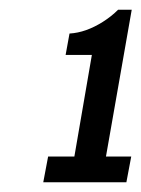

<svg xmlns="http://www.w3.org/2000/svg" viewBox="-20 -815 291 395"><path d="M69 -440 79 -493H133L169 -702H115L123 -746Q140 -747 157 -753Q174 -759 191.5 -770Q209 -781 223 -795H251L198 -493H250L240 -440Z"/></svg>

Font: Archivo ExtraCondensed SemiBold
Style: Italic
Weight: 600
Width: 2
Italic angle: -10°
Designer: Hector Gatti
Foundry: Omnibus-Type
Version: Version 2.001